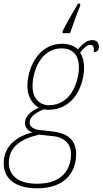

<svg xmlns="http://www.w3.org/2000/svg" viewBox="-64 -784 559 1044"><path d="M276 -614V-604H317C334 -653 355 -712 372 -752V-764H360C339 -728 296 -655 276 -614ZM138 240C298 240 350 143 350 54C350 -20 307 -59 222 -69L145 -78C121 -81 97 -95 97 -116C97 -144 117 -165 174 -190C181 -188 191 -187 198 -187C346 -187 393 -332 393 -415C393 -454 383 -482 372 -498C395 -527 411 -540 427 -540C441 -540 447 -533 447 -501C461 -501 474 -508 474 -531C474 -551 460 -566 440 -566C411 -566 391 -551 359 -516C339 -536 306 -546 274 -546C140 -546 85 -408 85 -316C85 -258 112 -218 147 -199C86 -170 72 -143 72 -115C72 -88 89 -73 112 -64C33 -45 -44 7 -44 103C-44 194 28 240 138 240ZM203 -212C151 -212 113 -248 113 -316C113 -393 155 -521 271 -521C327 -521 365 -489 365 -417C365 -351 328 -212 203 -212ZM137 215C30 215 -16 165 -16 103C-16 18 44 -28 149 -52L221 -44C289 -38 322 0 322 54C322 136 276 215 137 215Z"/></svg>

Font: Noto Serif SemiCondensed Thin
Style: Italic
Weight: 100
Width: 4
Italic angle: -12°
Designer: Monotype Design Team
Foundry: Monotype Imaging Inc.
Version: Version 2.013